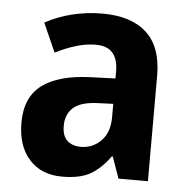

<svg xmlns="http://www.w3.org/2000/svg" viewBox="-45 -602 644 656"><g transform="rotate(5 276.5 -273.5)"><path d="M281 -557Q380 -557 432.5 -508.5Q485 -460 485 -363V0H384L358 -74H355Q323 -30 287.5 -10Q252 10 191 10Q120 10 78.5 -36Q37 -82 37 -162Q37 -249 93 -291Q149 -333 259 -337L344 -340V-364Q344 -449 268 -449Q234 -449 199.5 -438.5Q165 -428 129 -410L85 -509Q126 -532 176.5 -544.5Q227 -557 281 -557ZM293 -251Q233 -249 207.5 -226Q182 -203 182 -164Q182 -129 199.5 -113Q217 -97 246 -97Q287 -97 315.5 -126Q344 -155 344 -207V-253Z"/></g></svg>

Font: Noto Sans Arabic SemCond
Style: Bold
Weight: 700
Width: 4
Designer: Monotype Design Team, Nadine Chahine, Nizar Qandah and Khaled Hosny
Foundry: Monotype Imaging Inc.
Version: Version 2.012; ttfautohint (v1.8.4.7-5d5b)